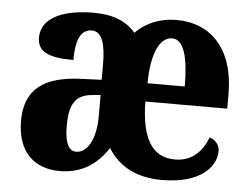

<svg xmlns="http://www.w3.org/2000/svg" viewBox="-45 -604 871 668"><g transform="rotate(5 391.0 -269.5)"><path d="M186 10C265 10 317 -29 354 -85C392 -23 455 10 543 10C678 10 731 -53 731 -107C731 -129 716 -146 696 -152C676 -101 641 -65 582 -65C504 -65 464 -125 462 -257H748V-308C748 -465 666 -549 547 -549C484 -549 437 -526 403 -492C370 -531 322 -549 256 -549C159 -549 74 -520 74 -447C74 -399 109 -379 200 -379C200 -441 213 -487 255 -487C292 -487 304 -441 304 -374V-319L232 -316C102 -311 37 -262 37 -153C37 -39 102 10 186 10ZM594 -321H464C465 -428 494 -484 536 -484C577 -484 594 -423 594 -321ZM237 -62C210 -62 197 -92 197 -149C197 -221 215 -257 273 -263L305 -266V-191C305 -113 277 -62 237 -62Z"/></g></svg>

Font: Noto Serif Khmer Condensed ExtraBold
Style: Regular
Weight: 800
Width: 3
Designer: Danh Hong and the Monotype Design Team
Foundry: Monotype Imaging Inc.
Version: Version 2.004